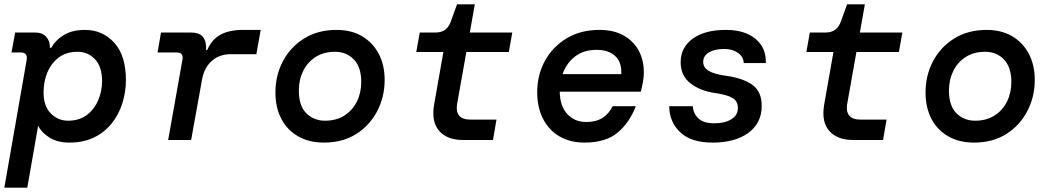

<svg xmlns="http://www.w3.org/2000/svg" viewBox="-23 -646 4843 886"><path d="M-3 220 100 -369Q106 -404 72 -404H30L47 -496H138Q172 -496 189.5 -477Q207 -458 207 -431V-425H213Q234 -462 272.5 -485Q311 -508 369 -508Q451 -508 504.5 -448.5Q558 -389 558 -277Q558 -221 541.5 -169Q525 -117 492 -76Q459 -35 410.5 -11.5Q362 12 297 12Q241 12 204 -12Q167 -36 153 -66L103 220ZM291 -89Q342 -89 377 -115Q412 -141 430 -183Q448 -225 448 -272Q448 -338 415.5 -372.5Q383 -407 335 -407Q283 -407 248 -380.5Q213 -354 195.5 -311.5Q178 -269 178 -220Q178 -156 211.5 -122.5Q245 -89 291 -89Z M753 0 819 -371Q825 -404 792 -404H704L720 -496H857Q897 -496 913.5 -475.5Q930 -455 928 -418V-415H933Q955 -465 995.5 -486.5Q1036 -508 1099 -508H1180L1160 -396H1042Q990 -396 954.5 -365Q919 -334 909 -277L859 0Z M1472 12Q1403 12 1352.5 -17Q1302 -46 1275 -98Q1248 -150 1248 -219Q1248 -298 1282.5 -363.5Q1317 -429 1380.5 -468.5Q1444 -508 1530 -508Q1598 -508 1647.5 -479Q1697 -450 1724.5 -398Q1752 -346 1752 -277Q1752 -199 1717.5 -133Q1683 -67 1620.5 -27.5Q1558 12 1472 12ZM1477 -89Q1529 -89 1566.5 -113Q1604 -137 1624 -177.5Q1644 -218 1644 -268Q1644 -336 1610 -371.5Q1576 -407 1523 -407Q1471 -407 1433.5 -383Q1396 -359 1376 -318.5Q1356 -278 1356 -228Q1356 -158 1390.5 -123.5Q1425 -89 1477 -89Z M2114 0Q2041 0 2004 -41.5Q1967 -83 1980 -162L2023 -406H1898L1914 -496H1988Q2039 -496 2057 -546L2086 -626H2168L2145 -496H2341L2325 -406H2129L2086 -164Q2081 -132 2095.5 -113Q2110 -94 2150 -94H2268L2252 0Z M2674 12Q2608 12 2559 -16.5Q2510 -45 2483 -97.5Q2456 -150 2456 -221Q2456 -300 2491.5 -365Q2527 -430 2591.5 -469Q2656 -508 2743 -508Q2809 -508 2854.5 -482.5Q2900 -457 2924 -413Q2948 -369 2948 -313Q2948 -291 2944 -268Q2940 -245 2934 -223H2560Q2561 -156 2595 -119.5Q2629 -83 2682 -83Q2728 -83 2758 -102.5Q2788 -122 2804 -156H2911Q2882 -80 2827 -34Q2772 12 2674 12ZM2730 -416Q2669 -416 2629.5 -384.5Q2590 -353 2573 -304H2844V-314Q2844 -363 2813.5 -389.5Q2783 -416 2730 -416Z M3266 12Q3166 12 3116 -35.5Q3066 -83 3065 -156H3174Q3176 -122 3200 -99.5Q3224 -77 3274 -77Q3321 -77 3351.5 -95.5Q3382 -114 3382 -148Q3382 -180 3356.5 -194.5Q3331 -209 3275 -217Q3207 -227 3162.5 -262Q3118 -297 3118 -359Q3118 -427 3173.5 -467.5Q3229 -508 3327 -508Q3413 -508 3463 -467Q3513 -426 3511 -355H3409Q3408 -384 3382.5 -402Q3357 -420 3319 -420Q3276 -420 3249 -404.5Q3222 -389 3222 -360Q3222 -335 3246.5 -319.5Q3271 -304 3329 -296Q3403 -286 3447.5 -255.5Q3492 -225 3492 -157Q3492 -78 3430.5 -33Q3369 12 3266 12Z M3914 0Q3841 0 3804 -41.5Q3767 -83 3780 -162L3823 -406H3698L3714 -496H3788Q3839 -496 3857 -546L3886 -626H3968L3945 -496H4141L4125 -406H3929L3886 -164Q3881 -132 3895.5 -113Q3910 -94 3950 -94H4068L4052 0Z M4472 12Q4403 12 4352.5 -17Q4302 -46 4275 -98Q4248 -150 4248 -219Q4248 -298 4282.5 -363.5Q4317 -429 4380.5 -468.5Q4444 -508 4530 -508Q4598 -508 4647.5 -479Q4697 -450 4724.5 -398Q4752 -346 4752 -277Q4752 -199 4717.5 -133Q4683 -67 4620.5 -27.5Q4558 12 4472 12ZM4477 -89Q4529 -89 4566.5 -113Q4604 -137 4624 -177.5Q4644 -218 4644 -268Q4644 -336 4610 -371.5Q4576 -407 4523 -407Q4471 -407 4433.5 -383Q4396 -359 4376 -318.5Q4356 -278 4356 -228Q4356 -158 4390.5 -123.5Q4425 -89 4477 -89Z"/></svg>

Font: DM Mono Medium
Style: Italic
Weight: 500
Italic angle: -10°
Designer: Colophon Foundry
Foundry: Colophon Foundry
Version: Version 1.000; ttfautohint (v1.8.2.53-6de2)